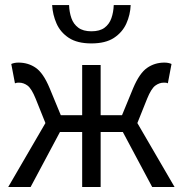

<svg xmlns="http://www.w3.org/2000/svg" viewBox="-20 -745 728 765"><path d="M12.8 0 161 -254.7 122.2 -351.5Q105.8 -392 89.9 -403.9Q73.9 -415.7 55.8 -415.7Q50.8 -415.7 47.7 -415.4Q44.6 -415 39.6 -413L24.9 -490.1Q37 -495.6 53.8 -495.6Q92.7 -495.6 122.8 -474.6Q152.8 -453.6 177.6 -394.1L222.2 -286.1H307.4V-486.1H381V-286.1H466.2L510.7 -394.1Q535.9 -453.6 566.3 -474.6Q596.6 -495.6 634.6 -495.6Q651.4 -495.6 663.4 -490.1L648.8 -413Q644.8 -415 641.2 -415.4Q637.6 -415.7 632.6 -415.7Q615 -415.7 598.8 -403.9Q582.6 -392 566.1 -351.5L527.3 -254.7L675.5 0H586.3L469.4 -219.1H381V0H307.4V-219.1H218.9L102 0ZM344.2 -572Q288.1 -572 254.4 -594Q220.8 -616.1 205.4 -651Q189.9 -686 187.7 -724.8H255.2Q256.2 -696.6 264.5 -672.7Q272.8 -648.9 292.1 -634.6Q311.4 -620.3 344.2 -620.3Q377.6 -620.3 396.6 -634.6Q415.6 -648.9 423.9 -672.7Q432.2 -696.6 433.2 -724.8H500.7Q499.1 -686 483.3 -651Q467.5 -616.1 433.9 -594Q400.3 -572 344.2 -572Z"/></svg>

Font: Source Sans 3 Variable
Style: Regular
Weight: 200
Designer: Paul D. Hunt
Foundry: Adobe Systems Incorporated
Version: Version 3.026